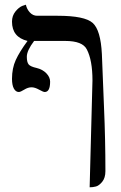

<svg xmlns="http://www.w3.org/2000/svg" viewBox="-20 -587 516 816"><path d="M170 -196Q164 -196 146 -206Q128 -216 114 -216Q99 -216 83 -206Q67 -196 60 -196Q47 -196 39 -210.5Q31 -225 31 -252Q31 -297 47 -332Q63 -367 97 -413Q31 -429 31 -495Q31 -520 45.5 -538Q60 -556 75 -562L90 -567Q94 -548 107 -534Q120 -520 138 -520H225Q340 -520 374 -489.5Q408 -459 413 -357L422 -132Q428 5 428 140Q428 169 414.5 185.5Q401 202 388 205.5Q375 209 361 209L373 -245Q373 -331 349 -377Q331 -413 257 -413H125Q94 -372 94 -346Q94 -323 101.5 -313.5Q109 -304 136 -298Q161 -292 177 -275.5Q193 -259 193 -240Q193 -196 170 -196Z"/></svg>

Font: Linux Libertine Initials O
Style: Initials
Weight: 400
Designer: Philipp H. Poll
Foundry: Philipp H. Poll
Version: Version 5.0.6